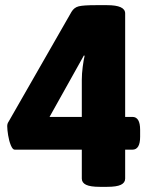

<svg xmlns="http://www.w3.org/2000/svg" viewBox="-20 -722 575 744"><path d="M367 2Q330 2 313.5 -6Q297 -14 297 -30V-142H37Q29 -142 22 -159Q15 -176 11.5 -198Q8 -220 8 -233Q8 -243 13 -250L257 -676Q267 -693 285 -697.5Q303 -702 352 -702H395Q465 -702 465 -670V-269H493Q523 -269 523 -219V-192Q523 -142 493 -142H465V-30Q465 -14 448.5 -6Q432 2 395 2ZM308 -506 305 -507 172 -269H297V-413Q297 -436 300.5 -463Q304 -490 308 -506Z"/></svg>

Font: Asap Black
Style: Regular
Weight: 900
Designer: Pablo Cosgaya
Foundry: Omnibus-Type
Version: Version 3.001; ttfautohint (v1.8.4.7-5d5b)